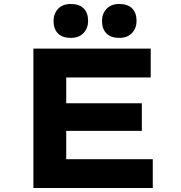

<svg xmlns="http://www.w3.org/2000/svg" viewBox="-20 -944 907 964"><path d="M147.7 0V-700H736.7V-555.2H312.5V-144.8H747.1V0ZM235.7 -286.9V-425.4H692.1V-286.9ZM578.9 -753.8Q536.4 -753.8 514.3 -776.4Q492.1 -799 492.1 -838.9Q492.1 -874.8 514.8 -899.4Q537.6 -924 578.9 -924Q621.4 -924 643.5 -901.7Q665.7 -879.4 665.7 -838.9Q665.7 -803 642.9 -778.4Q620.2 -753.8 578.9 -753.8ZM335.6 -753.8Q293.1 -753.8 270.9 -776.4Q248.8 -799 248.8 -838.9Q248.8 -874.8 271.5 -899.4Q294.3 -924 335.6 -924Q378 -924 400.2 -901.7Q422.4 -879.4 422.4 -838.9Q422.4 -803 399.6 -778.4Q376.9 -753.8 335.6 -753.8Z"/></svg>

Font: Lexend Peta
Style: Regular
Weight: 400
Designer: Bonnie Shaver-Troup, Thomas Jockin
Foundry: Lexend
Version: Version 1.007